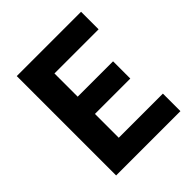

<svg xmlns="http://www.w3.org/2000/svg" viewBox="-188 -805 929 929"><g transform="rotate(-45 277.0 -340.0)"><path d="M74 0V-680H514V-560H212V-401H454V-283H212V-120H514V0Z"/></g></svg>

Font: Titillium Web[RUS by Daymarius]
Style: Bold
Weight: 700
Designer: Cyrillization by Daymarius
Foundry: Cyrillization by Daymarius
Version: Version 1.002 September 11, 2018